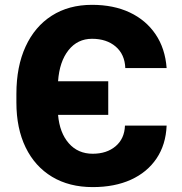

<svg xmlns="http://www.w3.org/2000/svg" viewBox="-20 -757 748 787"><path d="M423.7 -424V-286.2H218Q224.4 -212.4 262.1 -169.6Q299.7 -126.8 360.1 -126.8Q417.6 -126.8 454 -157.7Q490.4 -188.6 492.2 -242.2H663Q659.8 -164.1 621.6 -107.4Q583.5 -50.8 516.7 -20.4Q449.9 9.9 360.1 9.9Q263.8 9.9 193.5 -32.3Q123.2 -74.6 85.2 -152.5Q47.2 -230.5 47.2 -337V-372.2Q47.2 -484.4 84.9 -566.2Q122.5 -648.1 192.1 -692.6Q261.7 -737.2 357.2 -737.2Q445.3 -737.2 511.7 -706Q578.1 -674.7 617.5 -616.7Q657 -558.6 663 -478H493.6Q491.5 -534.1 454.2 -566.1Q416.9 -598 357.2 -598Q297.9 -598 260.8 -551.3Q223.7 -504.6 218 -424Z"/></svg>

Font: Inter UI Extra Bold
Style: Regular
Weight: 800
Designer: Rasmus Andersson
Foundry: rsms
Version: 3.2;8d6f07862